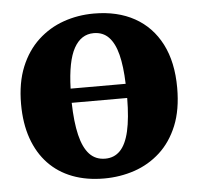

<svg xmlns="http://www.w3.org/2000/svg" viewBox="-46 -616 696 674"><g transform="rotate(-5 302.0 -279.0)"><path d="M294.5 11Q232.5 11 183 -8Q133.5 -27 98.8 -63.5Q64 -100 45.2 -153.2Q26.5 -206.5 26.5 -274.5Q26.5 -349.5 49.2 -405Q72 -460.5 111.5 -497Q151 -533.5 201.5 -551.2Q252 -569 308.5 -569Q391.5 -569 451.8 -535.5Q512 -502 544.8 -438.2Q577.5 -374.5 577.5 -283.5Q577.5 -206.5 554.8 -151Q532 -95.5 492.5 -59.5Q453 -23.5 402 -6.2Q351 11 294.5 11ZM304.5 -58Q336 -58 357 -79.5Q378 -101 388.5 -146.5Q399 -192 399.5 -263.5H204Q205.5 -195.5 216.5 -149.8Q227.5 -104 249 -81Q270.5 -58 304.5 -58ZM204.5 -313.5H398.5Q396.5 -375.5 386 -416.8Q375.5 -458 355 -479.2Q334.5 -500.5 302 -500.5Q257.5 -500.5 232.5 -455.5Q207.5 -410.5 204.5 -313.5Z"/></g></svg>

Font: Merriweather 20pt Black
Style: Regular
Weight: 900
Version: Version 2.100